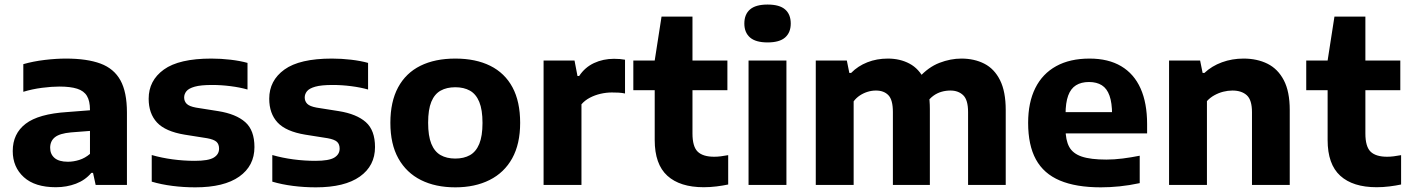

<svg xmlns="http://www.w3.org/2000/svg" viewBox="-20 -813 6199 844"><path d="M225.5 10Q133.5 10 84.8 -34.2Q36 -78.5 36 -149Q36 -225.5 92.8 -269Q149.5 -312.5 276 -320.5L404.5 -330.5L421 -241L292 -231Q242.5 -226.5 221.5 -209.8Q200.5 -193 200.5 -163.5Q200.5 -135 220 -118.5Q239.5 -102 278.5 -102Q303 -102 328.5 -110Q354 -118 375.5 -136.5V-330.5Q375.5 -369 362.2 -391.2Q349 -413.5 319.2 -423Q289.5 -432.5 241 -432.5Q207.5 -432.5 164.8 -427Q122 -421.5 82.5 -409.5V-531Q126 -543.5 176.2 -549.5Q226.5 -555.5 269.5 -555.5Q362.5 -555.5 421.8 -533.5Q481 -511.5 509.5 -459.8Q538 -408 538 -318.5V0H400.5L389 -53H381.5Q354.5 -21 313.8 -5.5Q273 10 225.5 10Z M838.5 10.5Q787 10.5 738 4.2Q689 -2 647 -14.5V-131.5Q690.5 -119 739 -112.5Q787.5 -106 836.5 -106Q896 -106 919.5 -120.2Q943 -134.5 943 -159.5Q943 -179 931.8 -189.5Q920.5 -200 890 -205.5L792 -221Q707 -235 670.2 -274.5Q633.5 -314 633.5 -379Q633.5 -459 700.2 -507.2Q767 -555.5 909 -555.5Q951.5 -555.5 993.8 -550.5Q1036 -545.5 1068 -536.5V-419.5Q1034.5 -429 993.8 -434.2Q953 -439.5 912 -439.5Q862.5 -439.5 836 -432Q809.5 -424.5 799.5 -412Q789.5 -399.5 789.5 -384.5Q789.5 -368 800.5 -356.8Q811.5 -345.5 841.5 -340L939.5 -324.5Q1017.5 -312 1058 -276.2Q1098.5 -240.5 1098.5 -166.5Q1098.5 -84 1031.8 -36.8Q965 10.5 838.5 10.5Z M1368.5 10.5Q1317 10.5 1268 4.2Q1219 -2 1177 -14.5V-131.5Q1220.5 -119 1269 -112.5Q1317.5 -106 1366.5 -106Q1426 -106 1449.5 -120.2Q1473 -134.5 1473 -159.5Q1473 -179 1461.8 -189.5Q1450.5 -200 1420 -205.5L1322 -221Q1237 -235 1200.2 -274.5Q1163.5 -314 1163.5 -379Q1163.5 -459 1230.2 -507.2Q1297 -555.5 1439 -555.5Q1481.5 -555.5 1523.8 -550.5Q1566 -545.5 1598 -536.5V-419.5Q1564.5 -429 1523.8 -434.2Q1483 -439.5 1442 -439.5Q1392.5 -439.5 1366 -432Q1339.5 -424.5 1329.5 -412Q1319.5 -399.5 1319.5 -384.5Q1319.5 -368 1330.5 -356.8Q1341.5 -345.5 1371.5 -340L1469.5 -324.5Q1547.5 -312 1588 -276.2Q1628.5 -240.5 1628.5 -166.5Q1628.5 -84 1561.8 -36.8Q1495 10.5 1368.5 10.5Z M1981.5 10.5Q1894.5 10.5 1830.5 -21.5Q1766.5 -53.5 1731.2 -116.5Q1696 -179.5 1696 -273Q1696 -366 1730 -429Q1764 -492 1828 -523.8Q1892 -555.5 1981.5 -555.5Q2071 -555.5 2135 -523.8Q2199 -492 2232.8 -429.2Q2266.5 -366.5 2266.5 -273Q2266.5 -180 2231.5 -117Q2196.5 -54 2132.2 -21.8Q2068 10.5 1981.5 10.5ZM1981.5 -116Q2019 -116 2045.8 -131Q2072.5 -146 2086.8 -180.5Q2101 -215 2101 -272.5Q2101 -330.5 2086.8 -365Q2072.5 -399.5 2045.8 -414.5Q2019 -429.5 1981.5 -429.5Q1943.5 -429.5 1916.8 -414.5Q1890 -399.5 1876 -365.5Q1862 -331.5 1862 -273.5Q1862 -215.5 1876 -181Q1890 -146.5 1916.8 -131.2Q1943.5 -116 1981.5 -116Z M2369.5 0V-547H2505.5L2518.5 -479H2526Q2551 -517 2591.2 -535.8Q2631.5 -554.5 2679 -554.5Q2692.5 -554.5 2705 -553.5Q2717.5 -552.5 2727.5 -550.5V-402Q2714 -405 2698.8 -405.8Q2683.5 -406.5 2669.5 -406.5Q2645.5 -406.5 2620.2 -400.8Q2595 -395 2573 -383.5Q2551 -372 2536 -354.5V0Z M3073.5 10Q2969 10 2913.5 -40.5Q2858 -91 2858 -197.5V-547L2888 -740H3024V-226.5Q3024 -168.5 3047 -146.2Q3070 -124 3119.5 -124Q3133.5 -124 3148 -125.8Q3162.5 -127.5 3181 -131V-2Q3158 3 3129.5 6.5Q3101 10 3073.5 10ZM2764 -416.5V-547H3177.5V-416.5Z M3270.5 0V-547H3437V0ZM3354 -626.5Q3302 -626.5 3277 -648.2Q3252 -670 3252 -709.5Q3252 -750 3277 -771.5Q3302 -793 3354 -793Q3406.5 -793 3431.2 -771.5Q3456 -750 3456 -709.5Q3456 -670 3431.2 -648.2Q3406.5 -626.5 3354 -626.5Z M3566 0V-547H3702.5L3713.5 -492.5H3721.5Q3751.5 -523 3792.8 -539.2Q3834 -555.5 3883 -555.5Q3936.5 -555.5 3978.2 -533.2Q4020 -511 4043.8 -462Q4067.5 -413 4067.5 -333.5V0H3905V-320.5Q3905 -374 3885.2 -394.5Q3865.5 -415 3830.5 -415Q3812 -415 3794 -409.5Q3776 -404 3760 -393.5Q3744 -383 3732.5 -367.5V0ZM4235.5 0V-320.5Q4235.5 -374 4214 -394.5Q4192.5 -415 4158 -415Q4137.5 -415 4118.5 -409.5Q4099.5 -404 4083.2 -392.2Q4067 -380.5 4055 -362.5L4020 -472.5Q4061 -518 4109.8 -536.8Q4158.5 -555.5 4206 -555.5Q4263 -555.5 4307 -533Q4351 -510.5 4376 -460.5Q4401 -410.5 4401 -329.5V0Z M4819 10.5Q4710 10.5 4639 -19.5Q4568 -49.5 4533.8 -112Q4499.5 -174.5 4499.5 -273Q4499.5 -362.5 4531 -425.8Q4562.5 -489 4622.8 -522.2Q4683 -555.5 4769.5 -555.5Q4852 -555.5 4908.5 -522Q4965 -488.5 4993.8 -424.2Q5022.5 -360 5022.5 -267.5V-226.5H4582V-320H4896L4868.5 -309.5Q4868.5 -361 4857.2 -392.5Q4846 -424 4823.5 -438.2Q4801 -452.5 4767 -452.5Q4733 -452.5 4710 -438.2Q4687 -424 4675.5 -392.8Q4664 -361.5 4664 -310V-246.5Q4664 -197 4680 -167.5Q4696 -138 4735 -124.8Q4774 -111.5 4843.5 -111.5Q4877 -111.5 4914.8 -116.2Q4952.5 -121 4990 -128.5V-8Q4943.5 2 4901.2 6.2Q4859 10.5 4819 10.5Z M5119 0V-547H5255.5L5266.5 -492.5H5274.5Q5307 -523 5351.5 -539.2Q5396 -555.5 5446.5 -555.5Q5506 -555.5 5551.8 -532.8Q5597.5 -510 5623.5 -460.2Q5649.5 -410.5 5649.5 -329.5V0H5483.5V-320Q5483.5 -373.5 5460.8 -394.2Q5438 -415 5397.5 -415Q5377.5 -415 5357 -409.8Q5336.5 -404.5 5318 -394.2Q5299.5 -384 5285.5 -368.5V0Z M6031.5 10Q5927 10 5871.5 -40.5Q5816 -91 5816 -197.5V-547L5846 -740H5982V-226.5Q5982 -168.5 6005 -146.2Q6028 -124 6077.5 -124Q6091.5 -124 6106 -125.8Q6120.5 -127.5 6139 -131V-2Q6116 3 6087.5 6.5Q6059 10 6031.5 10ZM5722 -416.5V-547H6135.5V-416.5Z"/></svg>

Font: Encode Sans SemiExpanded
Style: Bold
Weight: 700
Width: 6
Designer: Multiple Designers
Foundry: Impallari Type
Version: Version 3.002